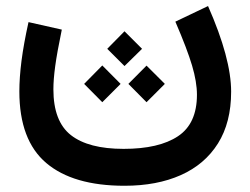

<svg xmlns="http://www.w3.org/2000/svg" viewBox="-20 -383 813 625"><path d="M442.4 -224.1 385.3 -168 329.1 -224.1 385.3 -281.2ZM372.6 -109.9 313 -50.3 253.9 -109.9 313 -169.9ZM516.6 -109.9 457 -50.3 397.9 -109.9 457 -169.4ZM550.8 -312.5 657.2 -363.3Q732.4 -192.9 732.4 -84.5Q732.4 15.6 689.5 84Q646.5 152.3 568.6 187Q490.7 221.7 385.3 221.7Q217.8 221.7 130.4 147.5Q43 73.2 43 -85.4Q43 -129.9 50 -185.1Q57.1 -240.2 72.8 -311L181.2 -286.6Q165.5 -210.9 159.7 -167.5Q153.8 -124 153.8 -92.3Q153.8 12.2 210.9 56.9Q268.1 101.6 382.3 101.6Q497.6 101.6 559.3 60.5Q621.1 19.5 621.1 -74.7Q621.1 -116.2 605.2 -169.7Q589.4 -223.1 550.8 -312.5Z"/></svg>

Font: Estedad-FD SemiBold
Style: Regular
Weight: 600
Designer: Amin Abedi
Version: Version 7.3